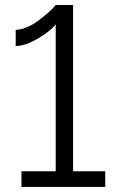

<svg xmlns="http://www.w3.org/2000/svg" viewBox="-20 -739 456 759"><path d="M396 -62V0H64.9V-62H200.2V-643.1Q181.6 -617.2 130.6 -587.2Q79.6 -557.1 42 -557.1V-621.1Q61.5 -621.1 85 -630.9Q108.4 -640.6 127.4 -654.5Q146.5 -668.5 163.6 -683.1Q180.7 -697.8 189.9 -707.5Q199.2 -717.3 200.2 -719.2H269V-62Z"/></svg>

Font: Rawline
Style: Regular
Weight: 400
Designer: Matt McInerney, Pablo Impallari, Rodrigo Fuenzalida
Foundry: Matt McInerney, Pablo Impallari, Rodrigo Fuenzalida
Version: Version 4.020;PS 004.020;hotconv 1.0.88;makeotf.lib2.5.64775